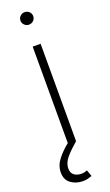

<svg xmlns="http://www.w3.org/2000/svg" viewBox="-180 -760 574 1002"><g transform="rotate(-20 107.5 -258.5)"><path d="M85.9 0V-541H129.9V0ZM93.3 208.5Q55.2 208.5 27.1 188Q-1 167.5 -1 127Q-1 88.9 24.7 55.7Q50.3 22.5 89.4 -8.3L129.9 0Q93.3 31.2 68.1 60.1Q43 88.9 43 121.1Q43 146 59.1 157.7Q75.2 169.4 98.6 169.4Q107.9 169.4 116 167.5Q124 165.5 130.9 162.6L143.6 198.2Q133.3 202.1 120.8 205.3Q108.4 208.5 93.3 208.5ZM107.4 -655.3Q93.3 -655.3 82.8 -665.5Q72.3 -675.8 72.3 -689.9Q72.3 -704.6 82.8 -714.6Q93.3 -724.6 107.4 -724.6Q122.6 -724.6 132.8 -714.6Q143.1 -704.6 143.1 -689.9Q143.1 -675.8 132.8 -665.5Q122.6 -655.3 107.4 -655.3Z"/></g></svg>

Font: Inter 17pt ExtraLight
Style: Regular
Weight: 250
Version: Version 4.001;git-66647c0bb